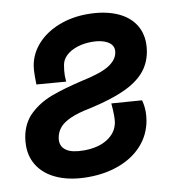

<svg xmlns="http://www.w3.org/2000/svg" viewBox="-83 -803 797 888"><g transform="rotate(-10 315.5 -359.5)"><path d="M1.5 -180.5Q1.5 -201.5 5 -221Q16.5 -286 59.2 -326.2Q102 -366.5 160.5 -388.5Q219 -410.5 309 -431.5Q399.5 -450.5 438.5 -475.2Q477.5 -500 483 -534Q484 -540 484 -543.5Q484 -570.5 456.5 -585.8Q429 -601 384.5 -601Q347 -601 315.5 -590.8Q284 -580.5 264 -562Q244 -543.5 239.5 -518.5Q234.5 -491 234.5 -468.5Q234.5 -456.5 236 -440.5L98 -451.5L97.5 -490Q97.5 -520 101 -540.5Q111 -596.5 150.8 -639.8Q190.5 -683 252 -707Q313.5 -731 385.5 -731Q461 -731 516.5 -709.2Q572 -687.5 601.5 -646.8Q631 -606 631 -550.5Q631 -531 627.5 -512Q617.5 -456.5 583 -417.5Q548.5 -378.5 485.5 -350.2Q422.5 -322 323.5 -300Q264.5 -288.5 229.5 -272.8Q194.5 -257 178 -237.2Q161.5 -217.5 157 -192Q155.5 -184.5 155.5 -177Q155.5 -147 181.5 -130Q207.5 -113 262 -113Q329.5 -113 373 -140.8Q416.5 -168.5 425 -215.5Q427 -229.5 427 -247Q427 -272 424 -305L566.5 -294.5Q574 -268 574 -239.5Q574 -220 570.5 -199Q559.5 -135 517.5 -87.2Q475.5 -39.5 409 -13.8Q342.5 12 260 12Q181 12 122.8 -11.5Q64.5 -35 33 -78.5Q1.5 -122 1.5 -180.5Z"/></g></svg>

Font: JuliaMono Black
Style: Italic
Weight: 900
Italic angle: -9°
Monospace: yes
Designer: cormullion
Foundry: corm
Version: Version 0.057; ttfautohint (v1.8.4)